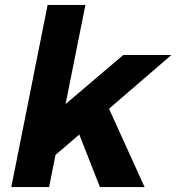

<svg xmlns="http://www.w3.org/2000/svg" viewBox="-20 -762 718 782"><path d="M678 -538 424 -319 569 0H387L303 -214L206 -131L180 0H26L174 -742H328L247 -338L482 -538Z"/></svg>

Font: Gontserrat SemiBold
Style: Italic
Weight: 600
Italic angle: -11.3°
Designer: Julieta Ulanovsky
Foundry: Julieta Ulanovsky
Version: Version 6.001